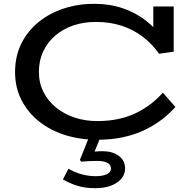

<svg xmlns="http://www.w3.org/2000/svg" viewBox="-20 -720 1003 1007"><path d="M490 13Q400 13 322 -11.5Q244 -36 185 -83Q126 -130 92.5 -195.5Q59 -261 59 -342Q59 -425 92 -491.5Q125 -558 182.5 -604.5Q240 -651 315 -675.5Q390 -700 474 -700Q556 -700 624.5 -676.5Q693 -653 746.5 -611Q800 -569 837 -512L784 -526V-686H891V-449L814 -438Q778 -490 728.5 -527.5Q679 -565 618 -585Q557 -605 482 -605Q419 -605 364.5 -586.5Q310 -568 269.5 -533Q229 -498 206.5 -450Q184 -402 184 -343Q184 -285 208 -237.5Q232 -190 274 -156Q316 -122 371 -103.5Q426 -85 490 -85Q552 -85 603.5 -96.5Q655 -108 697 -129Q739 -150 773 -176.5Q807 -203 834 -234L900 -159Q870 -125 830 -94Q790 -63 739 -38.5Q688 -14 626 -0.5Q564 13 490 13ZM480 267Q424 267 383 253.5Q342 240 310 221L339 165Q369 183 406 193.5Q443 204 482 204Q519 204 540.5 193.5Q562 183 562 164Q562 144 543 134Q524 124 491 124Q466 124 446 125Q426 126 406 128L399 119L453 -16H513L476 75Q486 74 497 73.5Q508 73 518 73Q569 73 602.5 97Q636 121 636 164Q636 195 616 218Q596 241 561.5 254Q527 267 480 267Z"/></svg>

Font: BioRhyme SemiExpanded Medium
Style: Regular
Weight: 500
Width: 6
Designer: Aoife Mooney
Foundry: Aoife Mooney Type
Version: Version 1.600;gftools[0.9.33]